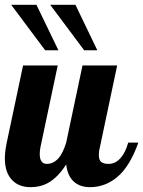

<svg xmlns="http://www.w3.org/2000/svg" viewBox="-28 -772 595 798"><path d="M18.6 -752H123.5L214.8 -563H159.7ZM180.7 -752H285.6L376.5 -563H321.8ZM23.4 -22.5Q-7.8 -53.7 -7.8 -113.8Q-7.8 -142.1 0 -179.2L67.9 -500H211.9L140.1 -160.2Q137.2 -145 137.2 -131.8Q137.2 -90.8 167 -90.8Q194.3 -90.8 216.3 -115.7Q233.9 -136.7 247.1 -179.2L314.9 -500H459L387.2 -160.2Q382.8 -145.5 382.8 -127.9Q382.8 -107.4 392.6 -99.1Q402.3 -90.8 423.8 -90.8Q451.7 -90.8 473.6 -115.7Q493.2 -137.7 504.9 -179.2H546.9Q520 -103 481.9 -58.6Q449.7 -22 409.2 -5.9Q379.4 5.9 346.2 5.9Q303.2 5.9 277.8 -18.1Q252.4 -42 247.1 -88.9Q212.9 -34.2 169.9 -10.7Q139.2 5.9 99.1 5.9Q51.3 5.9 23.4 -22.5Z"/></svg>

Font: Pattaya
Style: Regular
Weight: 400
Designer: Pablo Impallari / Thai characters Designed by Thanarat Vachiruckul and Suppakit Chalermlarp
Foundry: Pablo Impallari
Version: Version 2.000